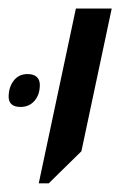

<svg xmlns="http://www.w3.org/2000/svg" viewBox="-36 -650 277 442"><path d="M138.7 -630.4H221.2L151.4 -301.8L76.2 -228H53.2ZM-16.1 -427.2Q-16.1 -449.2 -4.4 -464.4Q7.3 -479.5 27.3 -479.5Q41.5 -479.5 48.6 -472.9Q55.7 -466.3 55.7 -454.6Q55.7 -432.1 43.5 -418Q31.2 -403.8 11.2 -403.8Q-2.4 -403.8 -9.3 -409.9Q-16.1 -416 -16.1 -427.2Z"/></svg>

Font: Viking Open Sans
Style: Italic
Weight: 400
Italic angle: -12°
Foundry: Ascender Corporation
Version: Version 2.000